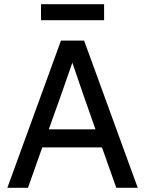

<svg xmlns="http://www.w3.org/2000/svg" viewBox="-20 -893 690 913"><path d="M465 -192H181L113 0H15L270 -700H380L635 0H533ZM212 -278H434L375 -446L324 -595L272 -446ZM175 -873H475V-797H175Z"/></svg>

Font: PT Root UI Web Medium
Style: Regular
Weight: 500
Designer: Vitaly Kuzmin
Foundry: ParaType Ltd.
Version: Version 1.001W